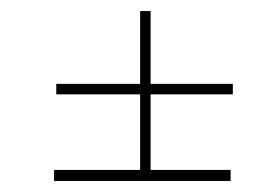

<svg xmlns="http://www.w3.org/2000/svg" viewBox="-20 -565 481 348"><path d="M398 -237V-257H253V-394H402V-413H253V-545H234V-413H82V-394H234V-257H78V-237Z"/></svg>

Font: Advent Pro
Style: Thin
Weight: 100
Designer: Andreas Kalpakidis
Foundry: Andreas Kalpakidis
Version: Version 2.002 2007